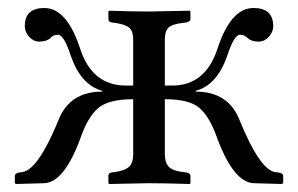

<svg xmlns="http://www.w3.org/2000/svg" viewBox="-20 -458 746 480"><path d="M17.1 0V-18.1Q17.1 -24.9 28.8 -26.9L36.1 -27.8Q75.2 -33.7 126 -157.2Q153.8 -229 235.8 -229V-231Q182.6 -245.1 157.2 -317.9Q140.1 -371.1 125 -371.1Q113.8 -371.1 106.9 -363.8Q97.2 -354 78.1 -354Q64 -354 53 -366Q42 -377.9 42 -393.1Q42 -438 90.8 -438Q147 -438 180.2 -336.9Q210 -244.1 294.9 -244.1H313V-358.9Q313 -379.9 303.5 -388.4Q293.9 -397 267.1 -400.9L258.8 -401.9Q251 -403.8 251 -410.2V-429.2L252.9 -431.2Q313 -429.2 351.1 -429.2L454.1 -431.2L456.1 -429.2V-410.2Q456.1 -404.3 445.8 -401.9L438 -400.9Q411.1 -397.9 401.6 -389.4Q392.1 -380.9 392.1 -358.9V-244.1H410.2Q494.1 -244.1 523.9 -336.9Q557.1 -438 613.8 -438Q662.6 -438 663.1 -393.1Q663.1 -377.9 652.1 -366Q641.1 -354 627 -354Q607.9 -354 598.1 -363.8Q591.3 -370.6 580.1 -371.1Q564.9 -371.1 547.9 -317.9Q522 -244.6 469.2 -231V-229Q551.3 -229 579.1 -157.2Q629.9 -33.2 668 -27.8L675.8 -26.9Q688 -24.9 688 -18.1V0L684.1 2L615.2 0Q564.5 -1 522.9 -112.8Q504.9 -164.6 479.5 -187.3Q454.1 -210 392.1 -210V-73.2Q392.1 -51.3 402.1 -41Q412.1 -30.8 438 -27.8L445.8 -26.9Q455.6 -24.9 456.1 -19V0L454.1 2Q393.1 0 351.1 0L252.9 2L251 0V-19Q251 -24.9 258.8 -26.9L267.1 -27.8Q293 -31.7 303 -41.3Q313 -50.8 313 -73.2V-210Q251 -210 225.1 -187.5Q199.2 -165 181.2 -112.8Q140.1 -1 89.8 0L20 2Z"/></svg>

Font: Linux Libertine Capitals
Style: Small Caps
Weight: 400
Designer: Philipp H. Poll
Foundry: Philipp H. Poll
Version: Version 5.1.3